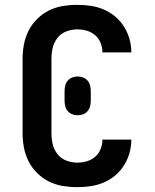

<svg xmlns="http://www.w3.org/2000/svg" viewBox="-20 -763 640 791"><path d="M298 8Q268 8 238 3Q208 -2 181 -15.5Q154 -29 132.5 -50.5Q111 -72 97.5 -99Q84 -126 78.5 -155.5Q73 -185 73 -215V-520Q73 -550 78.5 -579.5Q84 -609 97.5 -636Q111 -663 132.5 -684.5Q154 -706 181 -719.5Q208 -733 238 -738Q268 -743 298 -743Q326 -743 353.5 -739Q381 -735 407 -724Q433 -713 454.5 -695Q476 -677 491 -653Q506 -629 513.5 -602Q521 -575 521 -547H402Q402 -567 394.5 -586Q387 -605 372 -618Q357 -631 337.5 -636.5Q318 -642 298 -642Q275 -642 253 -633.5Q231 -625 216.5 -606.5Q202 -588 197 -565.5Q192 -543 192 -520V-215Q192 -192 197 -169.5Q202 -147 216.5 -128.5Q231 -110 253 -101.5Q275 -93 298 -93Q318 -93 337.5 -98.5Q357 -104 372 -117Q387 -130 394.5 -149Q402 -168 402 -188H521Q521 -160 513.5 -133Q506 -106 491 -82Q476 -58 454.5 -40Q433 -22 407 -11Q381 0 353.5 4Q326 8 298 8ZM300 -288Q288 -288 277 -292.5Q266 -297 258.5 -306Q251 -315 248.5 -326.5Q246 -338 246 -350V-386Q246 -398 248.5 -409.5Q251 -421 258.5 -430Q266 -439 277 -443.5Q288 -448 300 -448Q312 -448 323 -443.5Q334 -439 341.5 -430Q349 -421 351.5 -409.5Q354 -398 354 -386V-350Q354 -338 351.5 -326.5Q349 -315 341.5 -306Q334 -297 323 -292.5Q312 -288 300 -288Z"/></svg>

Font: Iosevka Aile
Style: Bold
Weight: 700
Designer: Belleve Invis
Foundry: Belleve Invis
Version: Version 28.0.1; ttfautohint (v1.8.4)